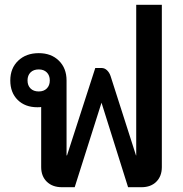

<svg xmlns="http://www.w3.org/2000/svg" viewBox="-20 -782 764 802"><path d="M656 -762V-84Q656 -46 633 -23Q610 0 571 0H515L404 -353L292 0H239Q199 0 175.5 -23Q152 -46 152 -84V-335Q147 -334 136 -334Q85 -334 54 -364.5Q23 -395 23 -446Q23 -497 56 -528.5Q89 -560 142 -560Q194 -560 226 -528.5Q258 -497 258 -446V-133H260L378 -498H404Q417 -498 427 -488.5Q437 -479 442 -464L548 -133H549V-762ZM142 -400Q163 -400 175.5 -412.5Q188 -425 188 -446Q188 -467 175.5 -479.5Q163 -492 142 -492Q120 -492 107.5 -479.5Q95 -467 95 -446Q95 -425 107.5 -412.5Q120 -400 142 -400Z"/></svg>

Font: Bai Jamjuree SemiBold
Style: Regular
Weight: 600
Version: Version 1.000; ttfautohint (v1.6)